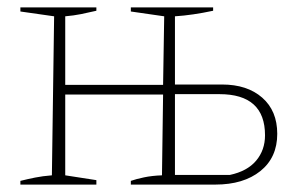

<svg xmlns="http://www.w3.org/2000/svg" viewBox="-20 -498 789 518"><path d="M35 0V-10Q55 -15 75 -19Q95 -23 120 -25L126 -454L35 -467V-478H240V-469Q219 -464 199 -460Q179 -456 156 -454V-269H420L423 -454L333 -467V-478H555V-469Q499 -457 452 -454V-270H579Q647 -270 687.5 -234.5Q728 -199 728 -137Q728 -73 682.5 -36.5Q637 0 561 0H333V-10Q347 -15 368.5 -19.5Q390 -24 417 -25L420 -243H156V-25L240 -12V0ZM452 -26H600Q647 -36 671 -64.5Q695 -93 695 -133Q695 -244 572 -244H452Z"/></svg>

Font: Piazzolla Thin
Style: Regular
Weight: 100
Designer: Juan Pablo del Peral
Foundry: Huerta Tipografica
Version: Version 1.330